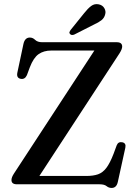

<svg xmlns="http://www.w3.org/2000/svg" viewBox="-20 -908 678 946"><path d="M569 -645.5 174 -41H404.5Q439.5 -41 463 -49.2Q486.5 -57.5 504.2 -81Q522 -104.5 539.5 -150L555 -192Q562.5 -211 582.5 -207Q602.5 -203 597.5 -180L560.5 -11.5Q554 18 530 18Q516 18 505 9Q494 0 470 0H63.5Q36.5 0 36.5 -21Q36.5 -34 48.5 -52.5L445 -659H233Q195.5 -659 170.2 -641.2Q145 -623.5 127 -576.5L112.5 -537.5Q102.5 -516 82.5 -519.5Q60 -523.5 65.5 -550L95.5 -691.5Q102.5 -723 127 -723Q141.5 -723 153.2 -711.5Q165 -700 187.5 -700H555Q582 -700 582 -678.5Q582 -666 569 -645.5ZM394.5 -843Q412.5 -866 429.2 -878.5Q446 -891 467 -886.5Q485.5 -882.5 494 -867.8Q502.5 -853 498.5 -838.5Q494.5 -820 480 -808.5Q465.5 -797 443 -787L346.5 -738Q332.5 -732 325 -740.5Q320.5 -745 322.5 -750.2Q324.5 -755.5 328 -760.5Z"/></svg>

Font: Fraunces 9pt S000
Style: Regular
Weight: 400
Version: Version 1.000; ttfautohint (v1.8.3)